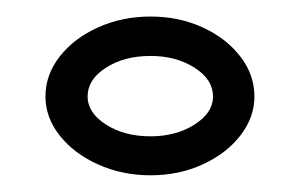

<svg xmlns="http://www.w3.org/2000/svg" viewBox="-20 -726 361 231"><path d="M161.1 -515.1Q127 -515.1 98.1 -528.1Q69.3 -541 52 -562.7Q34.7 -584.5 34.7 -609.9Q34.7 -636.2 52 -658.2Q69.3 -680.2 98.1 -693.1Q127 -706.1 161.1 -706.1Q195.3 -706.1 223.6 -693.1Q252 -680.2 269 -658.2Q286.1 -636.2 286.1 -609.9Q286.1 -584.5 269 -562.7Q252 -541 223.6 -528.1Q195.3 -515.1 161.1 -515.1ZM161.1 -562Q191.9 -562 214.1 -576.2Q236.3 -590.3 236.3 -609.9Q236.3 -630.4 214.1 -644.5Q191.9 -658.7 161.1 -658.7Q129.4 -658.7 107.4 -644.5Q85.4 -630.4 85.4 -609.9Q85.4 -590.3 107.4 -576.2Q129.4 -562 161.1 -562Z"/></svg>

Font: Agdasima
Style: Bold
Weight: 700
Width: 3
Designer: The DocRepair Project, Patric King
Foundry: Google
Version: Version 2.002